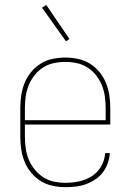

<svg xmlns="http://www.w3.org/2000/svg" viewBox="-20 -766 540 794"><path d="M251 8Q224 8 198 2.5Q172 -3 149.5 -16.5Q127 -30 109.5 -51Q92 -72 82 -96.5Q72 -121 68 -147Q64 -173 64 -200V-320Q64 -346 68 -372.5Q72 -399 82 -423.5Q92 -448 109 -468.5Q126 -489 148.5 -503Q171 -517 197.5 -522.5Q224 -528 250 -528Q276 -528 302.5 -522.5Q329 -517 351.5 -503Q374 -489 391 -468.5Q408 -448 418 -423.5Q428 -399 432 -372.5Q436 -346 436 -320V-251H83V-200Q83 -176 86.5 -152Q90 -128 99 -106Q108 -84 123.5 -65Q139 -46 159 -33Q179 -20 203 -15Q227 -10 251 -10Q279 -10 307.5 -16Q336 -22 360 -37.5Q384 -53 398.5 -78.5Q413 -104 415 -133H434Q433 -111 425.5 -90.5Q418 -70 405 -53Q392 -36 374 -24Q356 -12 335.5 -4.5Q315 3 293.5 5.5Q272 8 251 8ZM83 -269H417V-320Q417 -344 413.5 -368Q410 -392 401 -414Q392 -436 377 -455Q362 -474 341.5 -487Q321 -500 297.5 -505Q274 -510 250 -510Q226 -510 202.5 -505Q179 -500 158.5 -487Q138 -474 123 -455Q108 -436 99 -414Q90 -392 86.5 -368Q83 -344 83 -320ZM253 -595 154 -734 171 -746 267 -605Z"/></svg>

Font: Iosevka SS18 Thin
Style: Regular
Weight: 100
Monospace: yes
Designer: Belleve Invis
Foundry: Belleve Invis
Version: Version 25.1.1; ttfautohint (v1.8.4)